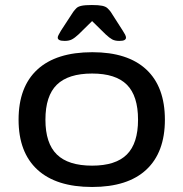

<svg xmlns="http://www.w3.org/2000/svg" viewBox="-20 -738 731 765"><path d="M347 7Q204 7 129 -62Q54 -131 54 -261Q54 -392 129 -461Q204 -530 348 -530Q489 -530 563 -461Q637 -392 637 -261Q637 -131 563 -62Q489 7 347 7ZM347 -78Q441 -78 485.5 -122.5Q530 -167 530 -261Q530 -356 485.5 -400.5Q441 -445 347 -445Q252 -445 206.5 -400.5Q161 -356 161 -261Q161 -167 206.5 -122.5Q252 -78 347 -78ZM238 -575Q223 -575 216.5 -578.5Q210 -582 210 -588Q210 -593 214 -600Q218 -607 223 -616L272 -691Q278 -699 284.5 -705.5Q291 -712 305 -715Q319 -718 346 -718Q373 -718 387 -715Q401 -712 408 -705.5Q415 -699 421 -691L469 -616Q475 -607 478.5 -600Q482 -593 482 -588Q482 -582 476 -578.5Q470 -575 455 -575Q438 -575 427 -581Q416 -587 401 -601L347 -654L293 -601Q278 -587 266.5 -581Q255 -575 238 -575Z"/></svg>

Font: Asap Expanded Medium
Style: Regular
Weight: 500
Width: 7
Designer: Pablo Cosgaya
Foundry: Omnibus-Type
Version: Version 3.001